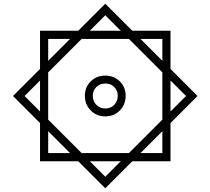

<svg xmlns="http://www.w3.org/2000/svg" viewBox="-20 -803 1135 1036"><path d="M196 -637H900V67H196ZM240 -593V23H856V-593ZM548 -175Q501 -175 469.5 -207Q438 -239 438 -286Q438 -333 469.5 -364Q501 -395 548 -395Q595 -395 626.5 -364Q658 -333 658 -286Q658 -239 626.5 -207Q595 -175 548 -175ZM548.1 -217.6Q577.6 -217.6 596.5 -237.4Q615.4 -257.2 615.4 -285.9Q615.4 -314.6 596.4 -333.5Q577.5 -352.4 548 -352.4Q519.4 -352.4 500 -333.5Q480.6 -314.6 480.6 -286Q480.6 -257.4 500 -237.5Q519.4 -217.6 548.1 -217.6ZM50 -285 548 -783 1046 -285 548 213ZM112.4 -285 548 150.6 983.6 -285 548 -720.6Z"/></svg>

Font: Kufam
Style: Regular
Weight: 400
Designer: Wael Morcos, Artur Schmal
Foundry: Original Type
Version: Version 1.301; ttfautohint (v1.8.3)